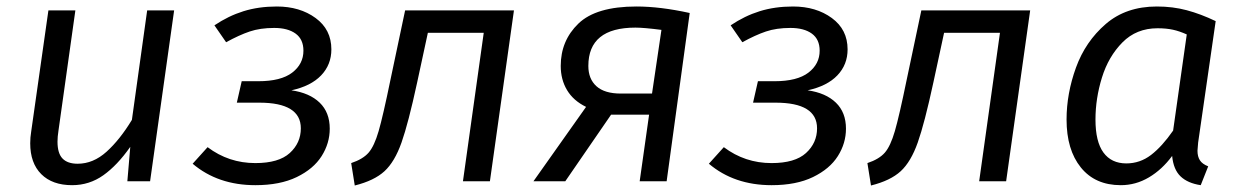

<svg xmlns="http://www.w3.org/2000/svg" viewBox="-20 -558 3818 591"><path d="M73 -117Q73 -135 76 -153L129 -526H212L160 -156Q157 -137 157 -122Q157 -86 172.5 -70Q188 -54 219 -54Q267 -54 308 -91Q349 -128 386 -189L433 -526H516L442 0H372L381 -106Q341 -49 298 -18.5Q255 12 202 12Q141 12 107 -22Q73 -56 73 -117Z M1000 -406Q1000 -359 968.5 -326Q937 -293 877 -280Q933 -272 964 -242Q995 -212 995 -162Q995 -117 970 -77.5Q945 -38 893.5 -13Q842 12 766 12Q651 12 573 -54L619 -105Q684 -56 766 -56Q838 -56 872 -87Q906 -118 906 -163Q906 -242 778 -242H709L724 -308H775Q845 -308 879.5 -334.5Q914 -361 914 -402Q914 -437 890 -454.5Q866 -472 824 -472Q781 -472 748.5 -461Q716 -450 676 -428L640 -480Q683 -509 729.5 -523.5Q776 -538 832 -538Q903 -538 951.5 -502.5Q1000 -467 1000 -406Z M1488 0H1405L1469 -457H1297L1264 -304Q1237 -179 1216 -119.5Q1195 -60 1163.5 -31Q1132 -2 1072 13L1061 -56Q1097 -68 1114.5 -88Q1132 -108 1145.5 -154.5Q1159 -201 1182 -313L1227 -526H1562Z M2103 -518 2032 0H1949L1978 -205H1861L1720 0H1622L1784 -229Q1745 -248 1725.5 -280.5Q1706 -313 1706 -355Q1706 -433 1760.5 -485.5Q1815 -538 1939 -538Q2012 -538 2103 -518ZM1791 -355Q1791 -315 1816 -292.5Q1841 -270 1891 -270H1987L2016 -466Q1962 -473 1936 -473Q1791 -473 1791 -355Z M2589 -406Q2589 -359 2557.5 -326Q2526 -293 2466 -280Q2522 -272 2553 -242Q2584 -212 2584 -162Q2584 -117 2559 -77.5Q2534 -38 2482.5 -13Q2431 12 2355 12Q2240 12 2162 -54L2208 -105Q2273 -56 2355 -56Q2427 -56 2461 -87Q2495 -118 2495 -163Q2495 -242 2367 -242H2298L2313 -308H2364Q2434 -308 2468.5 -334.5Q2503 -361 2503 -402Q2503 -437 2479 -454.5Q2455 -472 2413 -472Q2370 -472 2337.5 -461Q2305 -450 2265 -428L2229 -480Q2272 -509 2318.5 -523.5Q2365 -538 2421 -538Q2492 -538 2540.5 -502.5Q2589 -467 2589 -406Z M3077 0H2994L3058 -457H2886L2853 -304Q2826 -179 2805 -119.5Q2784 -60 2752.5 -31Q2721 -2 2661 13L2650 -56Q2686 -68 2703.5 -88Q2721 -108 2734.5 -154.5Q2748 -201 2771 -313L2816 -526H3151Z M3722 -493 3668 -119Q3666 -99 3666 -94Q3666 -76 3673.5 -64.5Q3681 -53 3699 -46L3676 12Q3636 6 3614 -15Q3592 -36 3588 -78Q3557 -36 3516.5 -12Q3476 12 3430 12Q3351 12 3307 -42.5Q3263 -97 3263 -190Q3263 -270 3292 -350Q3321 -430 3383.5 -484Q3446 -538 3541 -538Q3590 -538 3633 -526.5Q3676 -515 3722 -493ZM3352 -190Q3352 -122 3376.5 -88.5Q3401 -55 3447 -55Q3489 -55 3523 -81Q3557 -107 3591 -156L3633 -452Q3611 -462 3590.5 -466.5Q3570 -471 3543 -471Q3478 -471 3435 -427.5Q3392 -384 3372 -319.5Q3352 -255 3352 -190Z"/></svg>

Font: Fira Sans Book
Style: Italic
Weight: 350
Italic angle: -8°
Designer: bBox Type GmbH & Carrois Corporate GbR & Edenspiekermann AG
Foundry: bBox Type GmbH & Carrois Corporate GbR & Edenspiekermann AG
Version: Version 4.301